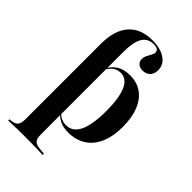

<svg xmlns="http://www.w3.org/2000/svg" viewBox="-244 -716 988 988"><g transform="rotate(45 250.0 -222.5)"><path d="M78.2 -208.1V-430.6Q78.2 -528.2 123.4 -579.4Q168.5 -630.6 253.2 -630.6Q312.9 -630.6 348 -606.5Q383.1 -582.3 383.1 -541.9Q383.1 -515.3 367.7 -499.6Q352.4 -483.9 326.6 -483.9Q306.5 -483.9 294.4 -494.8Q282.3 -505.6 282.3 -522.6Q282.3 -537.9 288.7 -550.8Q295.2 -563.7 302 -575.4Q308.9 -587.1 308.9 -596Q308.9 -621 272.6 -621Q229.8 -621 209.7 -587.5Q189.5 -554 189.5 -483.1V-208.1ZM133.9 183.9Q107.3 183.9 81.5 184.7Q55.6 185.5 20.2 186.3V177.4L32.3 176.6Q58.1 173.4 68.1 160.9Q78.2 148.4 78.2 118.5V-208.1H189.5V118.5Q189.5 138.7 194.4 150.4Q199.2 162.1 211.3 167.7Q223.4 173.4 244.4 175L271 177.4V186.3Q243.5 185.5 220.6 185.1Q197.6 184.7 176.6 184.3Q155.6 183.9 133.9 183.9ZM299.2 -421.8Q350 -421.8 385.9 -396.4Q421.8 -371 441.1 -323Q460.5 -275 460.5 -207.3Q460.5 -137.9 439.1 -88.7Q417.7 -39.5 377.4 -13.7Q337.1 12.1 280.6 12.1Q241.1 12.1 214.5 -3.2Q187.9 -18.5 178.2 -36.3L180.6 -42.7Q187.9 -28.2 205.6 -17.3Q223.4 -6.5 247.6 -6.5Q295.2 -6.5 319 -56.5Q342.7 -106.5 342.7 -205.6Q342.7 -298.4 321.4 -347.6Q300 -396.8 256.5 -396.8Q231.5 -396.8 212.1 -381.9Q192.7 -366.9 180.6 -336.3L178.2 -342.7Q191.9 -379.8 222.2 -400.8Q252.4 -421.8 299.2 -421.8Z"/></g></svg>

Font: Playfair 144pt SemiCondensed
Style: Bold
Weight: 700
Width: 4
Designer: Claus Eggers Sørensen
Foundry: Claus Eggers Sørensen
Version: Version 2.203